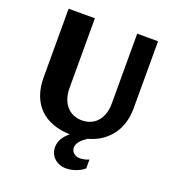

<svg xmlns="http://www.w3.org/2000/svg" viewBox="-162 -841 1077 1183"><g transform="rotate(20 376.5 -250.0)"><path d="M256.3 -715.3V-260.3Q256.3 -218.8 267.3 -188Q278.3 -157.2 297.4 -137Q316.4 -116.7 341.6 -106.7Q366.7 -96.7 395.5 -96.7Q424.8 -96.7 450 -106.9Q475.1 -117.2 493.7 -137.5Q512.2 -157.7 522.9 -187.7Q533.7 -217.8 533.7 -257.8V-715.3H670.4V-275.9Q670.4 -227.1 658 -183.3Q645.5 -139.6 620.1 -104Q594.7 -68.4 556.9 -42.2Q519 -16.1 468.8 -2.4Q456.1 5.9 444.8 14.9Q433.6 23.9 425 33.9Q416.5 43.9 411.6 54.7Q406.7 65.4 406.7 76.7Q406.7 85.9 410.2 95Q413.6 104 420.9 111.1Q428.2 118.2 439.2 122.6Q450.2 127 464.8 127Q478 127 494.9 123.3Q511.7 119.6 522.5 113.8V171.9Q514.2 179.7 501.2 187.5Q488.3 195.3 472.7 201.4Q457 207.5 439.7 211.2Q422.4 214.8 404.8 214.8Q379.9 214.8 360.1 206.8Q340.3 198.7 326.2 185.1Q312 171.4 304.4 153.1Q296.9 134.8 296.9 113.8Q296.9 85.9 311 60.1Q325.2 34.2 355.5 9.3Q293.5 7.8 243.2 -10.5Q192.9 -28.8 157.5 -63.5Q122.1 -98.1 103 -148.9Q84 -199.7 84 -266.1V-715.3Z"/></g></svg>

Font: Proza Libre
Style: Bold
Weight: 700
Designer: Jasper de Waard
Foundry: Jasper de Waard
Version: Version 1.000; ttfautohint (v1.4.1.8-43bc)